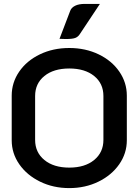

<svg xmlns="http://www.w3.org/2000/svg" viewBox="-20 -955 710 984"><path d="M40 -236V-465Q40 -532 78.5 -588Q117 -644 184.5 -676.5Q252 -709 335 -709Q418 -709 485.5 -676.5Q553 -644 591.5 -588Q630 -532 630 -465V-236Q630 -169 591 -113Q552 -57 484.5 -24Q417 9 335 9Q253 9 185.5 -24Q118 -57 79 -113Q40 -169 40 -236ZM510 -238V-463Q510 -527 462.5 -565.5Q415 -604 335 -604Q255 -604 207.5 -565.5Q160 -527 160 -463V-238Q160 -174 207.5 -135Q255 -96 335 -96Q415 -96 462.5 -135Q510 -174 510 -238ZM340 -900Q346 -916 365 -925.5Q384 -935 415 -935H492L389 -780Q380 -766 365.5 -760.5Q351 -755 317 -755Q297 -755 285 -756Z"/></svg>

Font: K2D SemiBold
Style: Regular
Weight: 600
Designer: Katatrad Aksorn Co.,Ltd.
Foundry: Cadson Demak Co.,Ltd.
Version: Version 1.000; ttfautohint (v1.6)